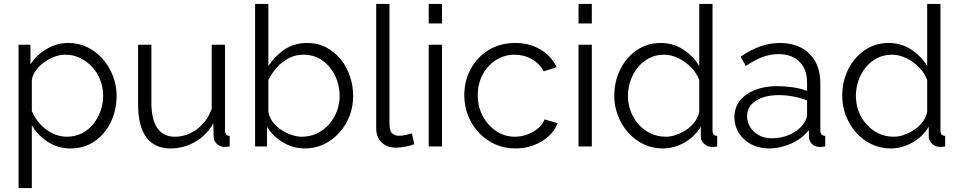

<svg xmlns="http://www.w3.org/2000/svg" viewBox="-20 -750 4914 983"><path d="M341 10Q276 10 224.5 -24Q173 -58 143 -108V213H75V-521H136V-420Q167 -469 219 -499.5Q271 -530 330 -530Q384 -530 429 -507.5Q474 -485 507 -447Q540 -409 558.5 -360.5Q577 -312 577 -260Q577 -187 547.5 -125.5Q518 -64 465 -27Q412 10 341 10ZM322 -50Q365 -50 399 -67.5Q433 -85 457.5 -115Q482 -145 495 -182.5Q508 -220 508 -260Q508 -302 493.5 -340Q479 -378 452 -407Q425 -436 390 -453Q355 -470 314 -470Q288 -470 260 -460Q232 -450 206.5 -431.5Q181 -413 164 -390Q147 -367 143 -341V-181Q159 -144 186 -114.5Q213 -85 248.5 -67.5Q284 -50 322 -50Z M687 -215V-521H755V-227Q755 -138 785.5 -94Q816 -50 876 -50Q916 -50 953.5 -67.5Q991 -85 1020 -117.5Q1049 -150 1064 -193V-521H1132V-82Q1132 -68 1138 -61.5Q1144 -55 1156 -54V0Q1144 1 1137 1.5Q1130 2 1124 2Q1104 0 1089.5 -14Q1075 -28 1074 -48L1072 -118Q1038 -58 979.5 -24Q921 10 853 10Q771 10 729 -47Q687 -104 687 -215Z M1541 10Q1480 10 1428 -21.5Q1376 -53 1347 -101V0H1286V-730H1354V-412Q1389 -465 1438 -497.5Q1487 -530 1552 -530Q1607 -530 1650.5 -507Q1694 -484 1725 -445.5Q1756 -407 1772 -358.5Q1788 -310 1788 -259Q1788 -204 1769.5 -156Q1751 -108 1717 -70.5Q1683 -33 1638.5 -11.5Q1594 10 1541 10ZM1525 -50Q1567 -50 1603 -67Q1639 -84 1665 -114Q1691 -144 1705 -181.5Q1719 -219 1719 -259Q1719 -314 1695.5 -362.5Q1672 -411 1630.5 -440.5Q1589 -470 1533 -470Q1493 -470 1458.5 -452Q1424 -434 1397.5 -404.5Q1371 -375 1354 -340V-178Q1358 -151 1375 -127.5Q1392 -104 1417.5 -87Q1443 -70 1471 -60Q1499 -50 1525 -50Z M1906 -730H1974V-118Q1974 -79 1988 -67Q2002 -55 2022 -55Q2040 -55 2058 -59Q2076 -63 2089 -67L2101 -12Q2082 -4 2054.5 1Q2027 6 2007 6Q1961 6 1933.5 -21Q1906 -48 1906 -95Z M2175 0V-521H2243V0ZM2175 -630V-730H2243V-630Z M2619 10Q2562 10 2514.5 -11.5Q2467 -33 2431.5 -71Q2396 -109 2376.5 -158Q2357 -207 2357 -262Q2357 -336 2390 -397Q2423 -458 2482 -494Q2541 -530 2618 -530Q2691 -530 2747 -496.5Q2803 -463 2830 -406L2764 -385Q2742 -425 2702.5 -447.5Q2663 -470 2615 -470Q2563 -470 2520 -443Q2477 -416 2451.5 -369Q2426 -322 2426 -262Q2426 -203 2452 -155Q2478 -107 2521 -78.5Q2564 -50 2616 -50Q2650 -50 2681.5 -62Q2713 -74 2736.5 -94.5Q2760 -115 2768 -139L2835 -119Q2821 -82 2788.5 -52.5Q2756 -23 2712.5 -6.5Q2669 10 2619 10Z M2942 0V-521H3010V0ZM2942 -630V-730H3010V-630Z M3125 -259Q3125 -333 3155.5 -394.5Q3186 -456 3240 -493Q3294 -530 3363 -530Q3428 -530 3479.5 -495.5Q3531 -461 3560 -412V-730H3628V-82Q3628 -68 3634 -61.5Q3640 -55 3652 -54V0Q3632 3 3621 2Q3600 1 3584 -15Q3568 -31 3568 -50V-101Q3537 -50 3484 -20Q3431 10 3374 10Q3320 10 3274.5 -12Q3229 -34 3195.5 -72Q3162 -110 3143.5 -158.5Q3125 -207 3125 -259ZM3560 -179V-340Q3547 -376 3518 -405.5Q3489 -435 3452.5 -452.5Q3416 -470 3380 -470Q3338 -470 3304 -452.5Q3270 -435 3245.5 -405Q3221 -375 3208 -337Q3195 -299 3195 -259Q3195 -217 3209.5 -179Q3224 -141 3251 -111.5Q3278 -82 3313 -66Q3348 -50 3389 -50Q3415 -50 3443 -60Q3471 -70 3496.5 -87.5Q3522 -105 3539 -129Q3556 -153 3560 -179Z M3740 -150Q3740 -199 3768 -234.5Q3796 -270 3845.5 -289.5Q3895 -309 3960 -309Q3998 -309 4039 -303Q4080 -297 4112 -285V-329Q4112 -395 4073 -434Q4034 -473 3965 -473Q3923 -473 3882.5 -457.5Q3842 -442 3798 -412L3772 -460Q3823 -495 3872 -512.5Q3921 -530 3972 -530Q4068 -530 4124 -475Q4180 -420 4180 -323V-82Q4180 -68 4186 -61.5Q4192 -55 4205 -54V0Q4194 1 4186 2Q4178 3 4174 2Q4149 1 4136 -14Q4123 -29 4122 -46L4121 -84Q4086 -39 4030 -14.5Q3974 10 3916 10Q3866 10 3825.5 -11.5Q3785 -33 3762.5 -69.5Q3740 -106 3740 -150ZM4089 -110Q4100 -124 4106 -137Q4112 -150 4112 -160V-236Q4078 -249 4041.5 -256Q4005 -263 3968 -263Q3895 -263 3850 -234Q3805 -205 3805 -155Q3805 -126 3820 -100.5Q3835 -75 3864 -58.5Q3893 -42 3932 -42Q3981 -42 4023.5 -61Q4066 -80 4089 -110Z M4292 -259Q4292 -333 4322.5 -394.5Q4353 -456 4407 -493Q4461 -530 4530 -530Q4595 -530 4646.5 -495.5Q4698 -461 4727 -412V-730H4795V-82Q4795 -68 4801 -61.5Q4807 -55 4819 -54V0Q4799 3 4788 2Q4767 1 4751 -15Q4735 -31 4735 -50V-101Q4704 -50 4651 -20Q4598 10 4541 10Q4487 10 4441.5 -12Q4396 -34 4362.5 -72Q4329 -110 4310.5 -158.5Q4292 -207 4292 -259ZM4727 -179V-340Q4714 -376 4685 -405.5Q4656 -435 4619.5 -452.5Q4583 -470 4547 -470Q4505 -470 4471 -452.5Q4437 -435 4412.5 -405Q4388 -375 4375 -337Q4362 -299 4362 -259Q4362 -217 4376.5 -179Q4391 -141 4418 -111.5Q4445 -82 4480 -66Q4515 -50 4556 -50Q4582 -50 4610 -60Q4638 -70 4663.5 -87.5Q4689 -105 4706 -129Q4723 -153 4727 -179Z"/></svg>

Font: Raleway Thin
Style: Regular
Weight: 400
Version: Version 4.026